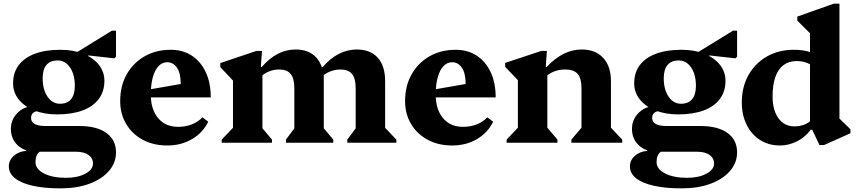

<svg xmlns="http://www.w3.org/2000/svg" viewBox="-20 -785 4710 1056"><path d="M313.4 251Q222.8 251 159.3 236.5Q95.8 222 62.2 195.1Q28.6 168.2 28.6 130.2Q28.6 96.2 55.6 72.2Q82.6 48.2 124.2 44.6V7.8H198.6V49.6Q175.2 65.8 175.2 106.6Q175.2 145 221.9 169Q268.6 193 342.6 193Q406.6 193 449 170.5Q491.4 148 491.4 114.2Q491.4 84.6 466.5 67.1Q441.6 49.6 398.2 49.6H175.6Q115.4 49.6 77.6 14.4Q39.8 -20.8 39.8 -77Q39.8 -107.8 53.8 -133.9Q67.8 -160 92.1 -177.8Q116.4 -195.6 146.8 -199.6L192.6 -173.8Q173.2 -173.8 162 -163.9Q150.8 -154 150.8 -136.2Q150.8 -114.2 170.8 -103.1Q190.8 -92 229.8 -92H416Q511.8 -92 564.9 -53.9Q618 -15.8 618 53Q618 110.6 579 155.5Q540 200.4 471.6 225.7Q403.2 251 313.4 251ZM293.8 -155.8Q222.8 -155.8 168.1 -177.8Q113.4 -199.8 82.7 -238.3Q52 -276.8 52 -326.8Q52 -385.6 82.8 -426.6Q113.6 -467.6 171.8 -489.4Q230 -511.2 312.4 -511.2Q383.4 -511.2 438.1 -489.2Q492.8 -467.2 523.5 -428.7Q554.2 -390.2 554.2 -340.2Q554.2 -282.4 523.4 -240.9Q492.6 -199.4 434.4 -177.6Q376.2 -155.8 293.8 -155.8ZM309.8 -214.4Q349.8 -214.4 370.7 -239.4Q391.6 -264.4 391.6 -312.6Q391.6 -375.2 365.2 -413.9Q338.8 -452.6 296.4 -452.6Q256.4 -452.6 235.5 -427.6Q214.6 -402.6 214.6 -354.4Q214.6 -292.8 241.1 -253.6Q267.6 -214.4 309.8 -214.4ZM352.4 -466.8 595.8 -616.4H618V-473.2L608.8 -464.2L465.4 -480.2V-466.8Z M900.2 15.2Q824 15.2 765.7 -16Q707.4 -47.2 674.2 -102.6Q641 -158 641 -229.2Q641 -312.4 676.6 -375.7Q712.2 -439 775 -475.1Q837.8 -511.2 919.6 -511.2Q985.2 -511.2 1034.3 -479.4Q1083.4 -447.6 1111.3 -388.9Q1139.2 -330.2 1139.2 -249.2H757V-285.2L974 -323Q974 -382.4 953.3 -412.6Q932.6 -442.8 899.4 -442.8Q872.4 -442.8 851.9 -421.2Q831.4 -399.6 820.4 -359.5Q809.4 -319.4 809.4 -265.2Q809.4 -183.2 849.6 -135.3Q889.8 -87.4 959.2 -87.4Q1041.6 -87.4 1093.6 -139.6L1125.2 -115.6Q1096.4 -55.4 1036.5 -20.1Q976.6 15.2 900.2 15.2Z M1890.2 0V-17.2L1951.4 -99.6L1936.2 -70.8V-299.8Q1936.2 -353.4 1916 -378.1Q1895.8 -402.8 1852.2 -402.8Q1822.8 -402.8 1794.5 -391.3Q1766.2 -379.8 1743.4 -358.2V-416.2H1754.8Q1795.6 -463.8 1842.9 -488.3Q1890.2 -512.8 1942.4 -512.8Q2017 -512.8 2057.6 -467.6Q2098.2 -422.4 2098.2 -338.8V-70.4L2082.2 -98.6L2160 -17.2V0ZM1199.4 0V-17.2L1277.4 -98.8L1261.4 -70.8V-374.4L1304.4 -296.6L1191.6 -415.8V-438L1390 -504.8H1421L1414.4 -416.2H1423.4V-70.4L1407.6 -98.6L1475.8 -17.2V0ZM1552.8 0V-17.2L1614 -99.6L1598.8 -70.8V-299.8Q1598.8 -353.4 1578.9 -378.1Q1559 -402.8 1515.8 -402.8Q1455 -402.8 1408.4 -358.2V-416.2H1419.4Q1460.4 -464 1507.1 -488.4Q1553.8 -512.8 1606 -512.8Q1680 -512.8 1720.4 -467.6Q1760.8 -422.4 1760.8 -338.8V-70.4L1744.8 -98.6L1813 -17.2V0ZM1707.8 -298.8V-384.8H1760.8V-298.8Z M2467.2 15.2Q2391 15.2 2332.7 -16Q2274.4 -47.2 2241.2 -102.6Q2208 -158 2208 -229.2Q2208 -312.4 2243.6 -375.7Q2279.2 -439 2342 -475.1Q2404.8 -511.2 2486.6 -511.2Q2552.2 -511.2 2601.3 -479.4Q2650.4 -447.6 2678.3 -388.9Q2706.2 -330.2 2706.2 -249.2H2324V-285.2L2541 -323Q2541 -382.4 2520.3 -412.6Q2499.6 -442.8 2466.4 -442.8Q2439.4 -442.8 2418.9 -421.2Q2398.4 -399.6 2387.4 -359.5Q2376.4 -319.4 2376.4 -265.2Q2376.4 -183.2 2416.6 -135.3Q2456.8 -87.4 2526.2 -87.4Q2608.6 -87.4 2660.6 -139.6L2692.2 -115.6Q2663.4 -55.4 2603.5 -20.1Q2543.6 15.2 2467.2 15.2Z M3122.6 0V-17.2L3193.4 -100.4L3178.2 -71.6V-299.8Q3178.2 -354 3157.2 -378.4Q3136.2 -402.8 3089.2 -402.8Q3055.2 -402.8 3027.1 -391.7Q2999 -380.6 2975.4 -358.2V-416.2H2986.4Q3076 -512.8 3179.4 -512.8Q3255.2 -512.8 3297.7 -466.6Q3340.2 -420.4 3340.2 -338.2V-71.2L3324.2 -99.4L3402 -17.2V0ZM2766.4 0V-17.2L2844.4 -99.6L2828.4 -71.2V-401.2L2871.4 -299L2758.6 -417V-439.2L2957 -504.8H2988L2981.4 -416.2H2990.4V-71.2L2975.4 -100.2L3046 -17.2V0Z M3729.4 251Q3638.8 251 3575.3 236.5Q3511.8 222 3478.2 195.1Q3444.6 168.2 3444.6 130.2Q3444.6 96.2 3471.6 72.2Q3498.6 48.2 3540.2 44.6V7.8H3614.6V49.6Q3591.2 65.8 3591.2 106.6Q3591.2 145 3637.9 169Q3684.6 193 3758.6 193Q3822.6 193 3865 170.5Q3907.4 148 3907.4 114.2Q3907.4 84.6 3882.5 67.1Q3857.6 49.6 3814.2 49.6H3591.6Q3531.4 49.6 3493.6 14.4Q3455.8 -20.8 3455.8 -77Q3455.8 -107.8 3469.8 -133.9Q3483.8 -160 3508.1 -177.8Q3532.4 -195.6 3562.8 -199.6L3608.6 -173.8Q3589.2 -173.8 3578 -163.9Q3566.8 -154 3566.8 -136.2Q3566.8 -114.2 3586.8 -103.1Q3606.8 -92 3645.8 -92H3832Q3927.8 -92 3980.9 -53.9Q4034 -15.8 4034 53Q4034 110.6 3995 155.5Q3956 200.4 3887.6 225.7Q3819.2 251 3729.4 251ZM3709.8 -155.8Q3638.8 -155.8 3584.1 -177.8Q3529.4 -199.8 3498.7 -238.3Q3468 -276.8 3468 -326.8Q3468 -385.6 3498.8 -426.6Q3529.6 -467.6 3587.8 -489.4Q3646 -511.2 3728.4 -511.2Q3799.4 -511.2 3854.1 -489.2Q3908.8 -467.2 3939.5 -428.7Q3970.2 -390.2 3970.2 -340.2Q3970.2 -282.4 3939.4 -240.9Q3908.6 -199.4 3850.4 -177.6Q3792.2 -155.8 3709.8 -155.8ZM3725.8 -214.4Q3765.8 -214.4 3786.7 -239.4Q3807.6 -264.4 3807.6 -312.6Q3807.6 -375.2 3781.2 -413.9Q3754.8 -452.6 3712.4 -452.6Q3672.4 -452.6 3651.5 -427.6Q3630.6 -402.6 3630.6 -354.4Q3630.6 -292.8 3657.1 -253.6Q3683.6 -214.4 3725.8 -214.4ZM3768.4 -466.8 4011.8 -616.4H4034V-473.2L4024.8 -464.2L3881.4 -480.2V-466.8Z M4487 12.8 4447.2 -71.6H4435V-638.2L4478 -559.2L4365.2 -671.6V-693.8L4566 -765H4597V-100.2L4554.4 -174L4657.4 -74.2V-52L4512 12.8ZM4270 15.2Q4207.8 15.2 4160.5 -15Q4113.2 -45.2 4086.6 -98.7Q4060 -152.2 4060 -222Q4060 -307.2 4096.7 -372.4Q4133.4 -437.6 4198.1 -474.4Q4262.8 -511.2 4347 -511.2Q4440.4 -511.2 4495.6 -467.8V-375.4Q4465.6 -414.4 4434.1 -431.8Q4402.6 -449.2 4361.8 -449.2Q4319 -449.2 4289.4 -427.1Q4259.8 -405 4244.5 -361.8Q4229.2 -318.6 4229.2 -255.2Q4229.2 -179 4261.5 -134.5Q4293.8 -90 4349.4 -90Q4379.6 -90 4404.6 -99.9Q4429.6 -109.8 4450 -130.4V-71.6H4439Q4409.8 -31.6 4364.2 -8.2Q4318.6 15.2 4270 15.2Z"/></svg>

Font: Platypi Light
Style: Regular
Weight: 300
Designer: David Sargent
Foundry: Bolt Cutter Type
Version: Version 1.200